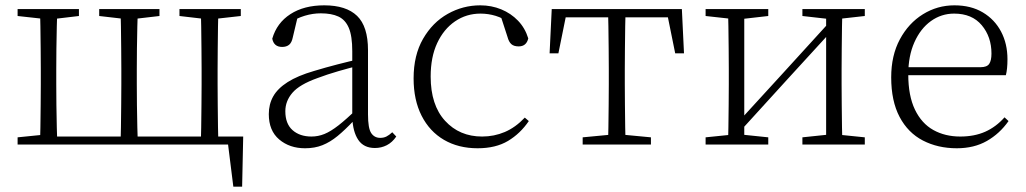

<svg xmlns="http://www.w3.org/2000/svg" viewBox="-20 -542 3846 720"><path d="M130 0Q131 -24 131.5 -64.5Q132 -105 132.5 -148.5Q133 -192 133 -226V-283Q133 -316 132.5 -359.5Q132 -403 131.5 -443.5Q131 -484 130 -508H195Q194 -484 193 -443.5Q192 -403 191.5 -359.5Q191 -316 191 -283V-226Q191 -192 191.5 -148.5Q192 -105 193 -64.5Q194 -24 195 0ZM432 0Q433 -24 433.5 -64.5Q434 -105 434.5 -148.5Q435 -192 435 -226V-283Q435 -316 434.5 -359.5Q434 -403 433.5 -443.5Q433 -484 432 -508H497Q496 -484 495 -443.5Q494 -403 493.5 -359.5Q493 -316 493 -283V-226Q493 -192 493.5 -148.5Q494 -105 495 -64.5Q496 -24 497 0ZM733 0Q734 -24 734.5 -64.5Q735 -105 735.5 -148.5Q736 -192 736 -226V-283Q736 -316 735.5 -359.5Q735 -403 734.5 -443.5Q734 -484 733 -508H799Q798 -484 797.5 -443.5Q797 -403 796.5 -359.5Q796 -316 796 -283V-226Q796 -192 796.5 -148.5Q797 -105 797.5 -64.5Q798 -24 799 0ZM855 158 832 -26 863 0H163V-30H892L888 158ZM46 -482V-508H276V-482L175 -470H155ZM352 -482V-508H578V-482L475 -470H456ZM653 -482V-508H883V-482L776 -470H756ZM46 0V-27L155 -38H163V0Z M1124 14Q1066 14 1027 -19Q988 -52 988 -114Q988 -151 1004.5 -180.5Q1021 -210 1058.5 -234Q1096 -258 1158 -276Q1201 -289 1245.5 -300.5Q1290 -312 1330 -321V-297Q1290 -287 1248.5 -275Q1207 -263 1170 -249Q1103 -225 1076.5 -194Q1050 -163 1050 -125Q1050 -78 1077 -54Q1104 -30 1148 -30Q1173 -30 1196.5 -39.5Q1220 -49 1249.5 -72Q1279 -95 1319 -134L1325 -89H1306Q1274 -55 1246 -32Q1218 -9 1189 2.5Q1160 14 1124 14ZM1386 13Q1344 13 1323.5 -17.5Q1303 -48 1301 -102V-106V-350Q1301 -407 1288 -437.5Q1275 -468 1249 -480Q1223 -492 1183 -492Q1153 -492 1123 -483Q1093 -474 1061 -454L1097 -482L1078 -402Q1074 -382 1064 -374Q1054 -366 1038 -366Q1007 -366 1001 -397Q1018 -456 1069 -489Q1120 -522 1196 -522Q1278 -522 1319 -482.5Q1360 -443 1360 -354V-113Q1360 -61 1372 -43Q1384 -25 1406 -25Q1419 -25 1429 -30Q1439 -35 1451 -46L1466 -30Q1451 -8 1430.5 2.5Q1410 13 1386 13Z M1771 14Q1699 14 1645 -17.5Q1591 -49 1561 -108Q1531 -167 1531 -248Q1531 -335 1566.5 -396.5Q1602 -458 1659 -490Q1716 -522 1781 -522Q1823 -522 1859.5 -507Q1896 -492 1922.5 -464.5Q1949 -437 1961 -398Q1954 -368 1925 -368Q1907 -368 1897.5 -376.5Q1888 -385 1883 -404L1855 -490L1898 -452Q1867 -474 1839 -482.5Q1811 -491 1782 -491Q1729 -491 1686.5 -462Q1644 -433 1619.5 -380.5Q1595 -328 1595 -255Q1595 -148 1649 -89Q1703 -30 1788 -30Q1833 -30 1873 -47Q1913 -64 1948 -101L1963 -88Q1931 -41 1885 -13.5Q1839 14 1771 14Z M2041 -342 2049 -508H2537L2545 -342H2512L2479 -505L2512 -477H2074L2107 -505L2074 -342ZM2165 0V-27L2281 -38H2305L2421 -27V0ZM2260 0Q2261 -24 2261.5 -64.5Q2262 -105 2262.5 -148.5Q2263 -192 2263 -226V-283Q2263 -316 2262.5 -359.5Q2262 -403 2261.5 -443.5Q2261 -484 2260 -508H2326Q2325 -484 2324.5 -443.5Q2324 -403 2323.5 -359.5Q2323 -316 2323 -283V-226Q2323 -192 2323.5 -148.5Q2324 -105 2324.5 -64.5Q2325 -24 2326 0Z M2626 0V-27L2734 -38H2755L2861 -27V0ZM2989 0V-27L3094 -38H3115L3223 -27V0ZM2710 0Q2711 -24 2711.5 -64.5Q2712 -105 2712.5 -148.5Q2713 -192 2713 -226V-283Q2713 -316 2712.5 -359.5Q2712 -403 2711.5 -443.5Q2711 -484 2710 -508H2771V0ZM2751 -45 2721 -61H2727L2911 -262L3096 -465L3124 -447H3118L2934 -246ZM3078 0V-508H3139Q3138 -484 3137.5 -443.5Q3137 -403 3136.5 -359.5Q3136 -316 3136 -283V-226Q3136 -192 3136.5 -148.5Q3137 -105 3137.5 -64.5Q3138 -24 3139 0ZM2626 -482V-508H2861V-482L2756 -470H2735ZM2989 -482V-508H3223V-482L3116 -470H3095Z M3568 14Q3497 14 3441 -15Q3385 -44 3353.5 -103.5Q3322 -163 3322 -252Q3322 -334 3354.5 -394.5Q3387 -455 3441 -488.5Q3495 -522 3559 -522Q3621 -522 3665.5 -495.5Q3710 -469 3734 -423.5Q3758 -378 3758 -320Q3758 -283 3752 -260H3352V-290H3657Q3681 -290 3689.5 -302.5Q3698 -315 3698 -341Q3698 -404 3661.5 -447.5Q3625 -491 3558 -491Q3510 -491 3471 -463Q3432 -435 3409 -383.5Q3386 -332 3386 -263Q3386 -183 3411 -131Q3436 -79 3480 -54.5Q3524 -30 3581 -30Q3634 -30 3674.5 -48Q3715 -66 3747 -102L3762 -88Q3729 -41 3681 -13.5Q3633 14 3568 14Z"/></svg>

Font: Noto Serif JP ExtraLight
Style: Regular
Weight: 200
Designer: Ryoko NISHIZUKA  (kana & ideographs); Frank Grießhammer (Latin, Greek & Cyrillic); Wenlong ZHANG  (bopomofo); Sandoll Co
Foundry: Adobe
Version: Version 2.002-H1;hotconv 1.1.0;makeotfexe 2.6.0